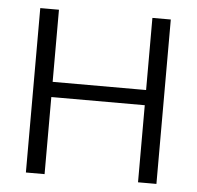

<svg xmlns="http://www.w3.org/2000/svg" viewBox="-45 -609 671 655"><g transform="rotate(5 290.5 -281.5)"><path d="M131 -264H451V0H514V-563H451V-316H131V-563H67V0H131Z"/></g></svg>

Font: OSH Darker Grotesque Medium
Style: Regular
Weight: 500
Designer: Gabriel Lam
Foundry: TypeRant
Version: Version 1.000;Glyphs 3.1.1 (3148)